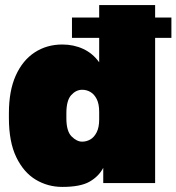

<svg xmlns="http://www.w3.org/2000/svg" viewBox="-20 -720 694 755"><path d="M263 -651H654V-571H263ZM225 15Q168 15 120.5 -13.5Q73 -42 44 -102Q15 -162 15 -256V-275Q15 -363 42 -423Q69 -483 116.5 -514Q164 -545 225 -545Q270 -545 307.5 -527.5Q345 -510 370 -475V-700H590V0H386V-60Q368 -26 332 -5.5Q296 15 225 15ZM303 -163Q320 -163 335 -171.5Q350 -180 360 -199.5Q370 -219 370 -250V-280Q370 -311 360.5 -330Q351 -349 336 -358Q321 -367 303 -367Q279 -367 260 -346Q241 -325 241 -275V-255Q241 -204 261.5 -183.5Q282 -163 303 -163Z"/></svg>

Font: Golos Text Black
Style: Regular
Weight: 900
Designer: A.Korolkova, Vitaly Kuzmin
Foundry: ParaType Ltd
Version: Version 2.004